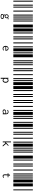

<svg xmlns="http://www.w3.org/2000/svg" viewBox="2374 -3004 1013 5800"><g transform="rotate(90 2880.0 -103.5)"><path d="M0 0V-590H30V0ZM120 0V-590H150V0ZM180 0V-590H210V0ZM300 0V-590H330V0ZM420 0V-590H450V0ZM480 0V-590H510V0ZM540 0V-590H570V0ZM600 0V-590H630V0ZM720 0V-590H810V0ZM840 0V-590H930V0ZM564 167Q560 166 554 166Q536 166 524 174Q531 187 531 202Q531 219 523 232Q516 246 502 254Q489 261 471 261Q457 261 445 256Q438 264 438 272Q438 281 449 285Q461 289 490 289Q526 289 539 299Q552 310 552 332Q552 354 535 368Q517 383 479 383Q442 383 422 372Q401 361 401 339Q401 326 409 316Q416 306 428 301Q415 293 415 278Q415 263 430 247Q421 239 416 227Q412 216 412 202Q412 186 419 172Q426 158 440 151Q453 143 471 143Q498 143 515 160Q523 152 533 148Q542 144 554 144L560 145ZM471 239Q487 239 498 228Q508 218 508 202Q508 186 498 175Q487 165 471 165Q455 165 444 175Q434 186 434 202Q434 218 444 228Q455 239 471 239ZM528 336Q528 327 525 322Q522 317 512 314Q503 312 484 312Q458 312 442 307Q433 313 429 319Q426 326 426 336Q426 349 440 356Q454 363 479 363Q504 363 516 356Q528 348 528 336Z M960 0V-590H990V0ZM1080 0V-590H1110V0ZM1140 0V-590H1170V0ZM1260 0V-590H1290V0ZM1380 0V-590H1410V0ZM1440 0V-590H1530V0ZM1560 0V-590H1590V0ZM1620 0V-590H1710V0ZM1800 0V-590H1830V0ZM1860 0V-590H1890V0ZM1448 323Q1410 323 1388 300Q1365 277 1365 235Q1365 207 1376 186Q1386 166 1404 156Q1421 145 1443 145Q1474 145 1493 165Q1512 186 1512 226Q1512 230 1512 238H1391Q1392 269 1408 285Q1424 301 1449 301Q1476 301 1493 282L1508 297Q1486 323 1448 323ZM1485 217Q1485 193 1473 179Q1461 165 1441 165Q1423 165 1409 178Q1395 191 1392 217Z M1920 0V-590H1950V0ZM2040 0V-590H2070V0ZM2100 0V-590H2130V0ZM2220 0V-590H2250V0ZM2340 0V-590H2370V0ZM2400 0V-590H2430V0ZM2460 0V-590H2550V0ZM2580 0V-590H2670V0ZM2700 0V-590H2730V0ZM2820 0V-590H2850V0ZM2329 149H2356V183Q2362 164 2376 155Q2390 145 2408 145Q2427 145 2444 155Q2460 165 2469 185Q2479 204 2479 233Q2479 261 2469 282Q2459 303 2443 313Q2426 323 2407 323Q2392 323 2379 316Q2365 309 2357 297V381H2329ZM2403 300Q2423 300 2437 284Q2451 269 2451 234Q2451 202 2439 185Q2427 168 2404 168Q2383 168 2370 186Q2356 204 2356 240Q2357 269 2369 284Q2382 300 2403 300Z M2880 0V-590H2910V0ZM3000 0V-590H3030V0ZM3060 0V-590H3090V0ZM3180 0V-590H3210V0ZM3300 0V-590H3330V0ZM3360 0V-590H3450V0ZM3480 0V-590H3510V0ZM3540 0V-590H3570V0ZM3660 0V-590H3690V0ZM3720 0V-590H3810V0ZM3358 145Q3394 145 3413 164Q3432 183 3432 229V319H3403V293Q3388 323 3345 323Q3317 323 3301 310Q3285 297 3285 276Q3285 258 3297 245Q3308 232 3328 224Q3347 217 3371 217Q3392 217 3409 219Q3407 191 3394 179Q3381 167 3356 167Q3343 167 3332 172Q3320 177 3310 186L3297 169Q3321 145 3358 145ZM3348 303Q3376 303 3392 286Q3408 270 3409 240Q3392 237 3373 237Q3345 237 3328 247Q3312 256 3312 275Q3312 303 3348 303Z M3840 0V-590H3870V0ZM3960 0V-590H3990V0ZM4020 0V-590H4050V0ZM4140 0V-590H4170V0ZM4260 0V-590H4290V0ZM4320 0V-590H4410V0ZM4440 0V-590H4470V0ZM4500 0V-590H4530V0ZM4560 0V-590H4590V0ZM4680 0V-590H4770V0ZM4301 234 4279 255V319H4252V72H4282V74Q4280 77 4279 79Q4279 82 4279 88V227L4364 148Q4373 150 4384 150H4393L4322 218L4405 319L4371 320Z M4800 0V-590H4830V0ZM4920 0V-590H4950V0ZM4980 0V-590H5010V0ZM5100 0V-590H5130V0ZM5220 0V-590H5250V0ZM5280 0V-590H5310V0ZM5340 0V-590H5370V0ZM5400 0V-590H5490V0ZM5520 0V-590H5610V0ZM5700 0V-590H5730V0ZM5352 303Q5328 322 5298 322Q5270 322 5258 305Q5246 287 5246 249Q5246 242 5247 227L5251 171H5213V149H5252L5255 104L5284 99H5288V101Q5286 104 5285 107Q5283 110 5283 115L5279 149H5335V171H5277L5274 229Q5273 244 5273 248Q5273 278 5280 289Q5287 299 5302 299Q5313 299 5323 295Q5332 291 5344 282Z"/></g></svg>

Font: Libre Barcode 39 Extended Text
Style: Regular
Weight: 400
Version: Version 1.005; ttfautohint (v1.8.3)